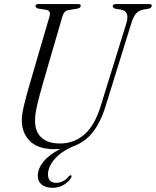

<svg xmlns="http://www.w3.org/2000/svg" viewBox="-20 -720 764 942"><path d="M474 -199.5 600 -606Q617.5 -664.5 575 -672.5L546.5 -677Q533 -681 533 -689.5Q533 -700 547.5 -700H714Q724.5 -700 724.5 -691.5Q724.5 -681.5 708 -677L680.5 -672.5Q660 -667.5 647 -652.8Q634 -638 624 -605L497.5 -197.5Q473.5 -119.5 434.8 -70.8Q396 -22 338.5 -2Q279.5 24 248 60.5Q216.5 97 215.5 133.5Q214.5 177 256.5 177Q272.5 177 289 168.8Q305.5 160.5 316.5 146Q322.5 139 327.5 140Q334 141.5 329 151.5Q319 170 294.5 185.8Q270 201.5 239 201.5Q203 201.5 183.8 185.2Q164.5 169 165.5 141Q166 106.5 193.5 72.8Q221 39 275.5 11Q262.5 12 249 12Q164.5 12 125 -29.5Q85.5 -71 87 -134Q87.5 -162 99.8 -211.2Q112 -260.5 125.5 -306.5L223 -640Q230.5 -666.5 208.5 -671.5L167 -678Q154.5 -682 154.5 -690.5Q155 -700 167 -700H364.5Q376 -700 376 -691.5Q376 -681.5 361 -678L313.5 -670Q293.5 -666 286 -639L189 -305.5Q172 -245.5 162.2 -203.8Q152.5 -162 152 -132.5Q150.5 -75.5 182.5 -45.8Q214.5 -16 274 -16Q343 -16 393.8 -60Q444.5 -104 474 -199.5Z"/></svg>

Font: Fraunces 144pt S050 Light
Style: Italic
Weight: 300
Italic angle: -16°
Version: Version 1.000; ttfautohint (v1.8.3)